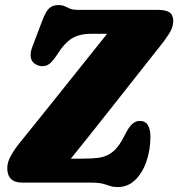

<svg xmlns="http://www.w3.org/2000/svg" viewBox="-20 -740 722 778"><path d="M347.5 0H70Q9.5 0 9.5 -59Q9.5 -83.5 24.8 -110.2Q40 -137 60 -161.5Q79 -185 111.8 -225.5Q144.5 -266 184.5 -316Q224.5 -366 266.5 -418.5Q308.5 -471 346.8 -519Q385 -567 414 -603H348Q302 -603 271.2 -584.2Q240.5 -565.5 208.5 -514Q186.5 -480.5 167 -474.2Q147.5 -468 128 -477.5Q108.5 -487 105 -506.2Q101.5 -525.5 111 -550L151.5 -657Q166 -695 180 -707.2Q194 -719.5 217 -719.5Q232 -719.5 241.8 -714.8Q251.5 -710 263.5 -705Q275.5 -700 296.5 -700H619.5Q652.5 -700 667.2 -689.5Q682 -679 682 -654Q682 -630 665.2 -603.5Q648.5 -577 624 -547Q612 -532 583.5 -496Q555 -460 516.5 -411Q478 -362 434.2 -306.8Q390.5 -251.5 347.2 -197Q304 -142.5 267 -97H312.5Q352.5 -97 382.8 -101.2Q413 -105.5 438 -125.8Q463 -146 486 -193.5Q502 -225.5 516 -237.8Q530 -250 545.5 -250Q569 -250 579.2 -233Q589.5 -216 589.5 -186.5Q589.5 -134 573.8 -87.2Q558 -40.5 528.2 -11.2Q498.5 18 456.5 18Q439 18 426.2 13.5Q413.5 9 396.2 4.5Q379 0 347.5 0Z"/></svg>

Font: Fraunces 144pt SuperSoft Black
Style: Italic
Weight: 900
Italic angle: -16°
Version: Version 1.000;[b76b70a41]